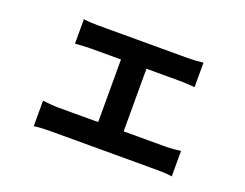

<svg xmlns="http://www.w3.org/2000/svg" viewBox="-93 -721 1186 928"><g transform="rotate(20 500.0 -257.5)"><path d="M563 -98V-420H734C757 -420 787 -418 812 -416V-542C788 -539 758 -537 734 -537H276C254 -537 219 -538 197 -542V-416C219 -418 255 -420 276 -420H432V-98H228C203 -98 172 -101 146 -104V27C173 23 204 22 228 22H781C798 22 835 23 856 27V-104C836 -102 808 -98 781 -98Z"/></g></svg>

Font: Noto Sans T Chinese Bold
Style: Bold
Weight: 700
Designer: Ryoko NISHIZUKA (kana & ideographs); Paul D. Hunt (Latin, Greek & Cyrillic); Wenlong ZHANG (bopomofo); Sandoll Communica
Foundry: Adobe Systems Incorporated
Version: Version 1.000;PS 1;hotconv 1.0.78;makeotf.lib2.5.61930